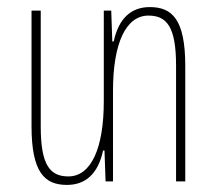

<svg xmlns="http://www.w3.org/2000/svg" viewBox="-20 -512 612 542"><path d="M403 -492C350 -492 315 -460 301 -395H297L294 -482H273V-226C273 -93 237 -14 173 -14C121 -14 95 -46 95 -155V-482H69V-156C69 -25 106 10 169 10C222 10 257 -22 271 -87H275L278 0H299V-256C299 -389 335 -468 399 -468C451 -468 477 -436 477 -327V0H503V-326C503 -457 466 -492 403 -492Z"/></svg>

Font: Noto Sans Armenian ExtraCondensed Thin
Style: Regular
Weight: 100
Width: 2
Designer: Monotype Design Team
Foundry: Monotype Imaging Inc.
Version: Version 2.008